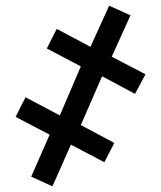

<svg xmlns="http://www.w3.org/2000/svg" viewBox="-20 -653 566 677"><path d="M440 -599 374 -453 493 -391 456 -322 340 -384 265 -212 383 -149 348 -81 230 -143 165 4 90 -30 155 -178 35 -241 70 -310 191 -246 265 -419 145 -482 180 -551 299 -488 365 -633Z"/></svg>

Font: Noto Sans Display Medium Narrow
Style: Regular
Weight: 500
Width: 4
Designer: Monotype Design team
Foundry: Monotype Imaging Inc.
Version: Version 1.000